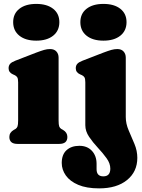

<svg xmlns="http://www.w3.org/2000/svg" viewBox="-20 -754 744 1006"><path d="M170 -541Q114 -541 81.5 -567Q49 -593 49 -638Q49 -682.5 81.5 -708Q114 -733.5 170 -733.5Q226 -733.5 258.5 -708Q291 -682.5 291 -638Q291 -593 258.5 -567Q226 -541 170 -541ZM287 -452V-123.5Q287 -100.5 290.2 -91.8Q293.5 -83 301 -78.5L310 -73.5Q333 -60 333 -36.5Q333 0 290.5 0H71.5Q29 0 29 -36.5Q29 -60 52.5 -73.5L61.5 -78.5Q68.5 -83 71.8 -91.8Q75 -100.5 75 -123.5V-322.5Q75 -342 70.2 -349.2Q65.5 -356.5 56.5 -360.5L47.5 -364.5Q25 -374.5 25 -396.5Q25 -410.5 33 -419.5Q41 -428.5 60.5 -436L169 -478Q195.5 -488 211.2 -492.5Q227 -497 242.5 -497Q264 -497 275.5 -484.2Q287 -471.5 287 -452ZM522 -541Q466 -541 433.5 -567Q401 -593 401 -638Q401 -682.5 433.5 -708Q466 -733.5 522 -733.5Q578 -733.5 610.5 -708Q643 -682.5 643 -638Q643 -593 610.5 -567Q578 -541 522 -541ZM639 -141Q639 -106 654.2 -70.8Q669.5 -35.5 684.5 0.2Q699.5 36 699.5 73Q699.5 145.5 645.8 189.2Q592 233 499.5 233Q433.5 233 390 214.5Q346.5 196 325 165.5Q303.5 135 303.5 100Q303.5 55.5 328.8 32.8Q354 10 396 10Q437 10 461.5 36.2Q486 62.5 486 104.5V132.5Q486 170 521.5 170Q558 170 558 129.5Q558 102 538.2 74.8Q518.5 47.5 492.5 19.8Q466.5 -8 446.8 -37.2Q427 -66.5 427 -98V-322.5Q427 -342 422.2 -349.2Q417.5 -356.5 408.5 -360.5L399.5 -364.5Q377 -374.5 377 -396.5Q377 -410.5 385 -419.5Q393 -428.5 412.5 -436L521 -478Q547.5 -488 563.5 -492.5Q579.5 -497 595 -497Q616 -497 627.5 -484.2Q639 -471.5 639 -452Z"/></svg>

Font: Fraunces 9pt Soft Black
Style: Regular
Weight: 900
Version: Version 1.000;[b76b70a41]